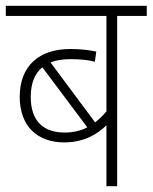

<svg xmlns="http://www.w3.org/2000/svg" viewBox="-20 -642 526 662"><path d="M486 -587V-622H0V-587H347V-258C335 -244 322 -231 308 -220L154 -427C173 -434 195 -438 221 -438C260 -438 286 -435 307 -429L312 -464C290 -469 260 -473 222 -473C115 -473 48 -415 48 -308C48 -205 111 -151 201 -151C271 -151 316 -180 347 -210V0H384V-587ZM86 -308C86 -355 100 -389 126 -410L281 -203C258 -191 232 -185 203 -185C134 -185 86 -220 86 -308Z"/></svg>

Font: Noto Sans SemiCondensed ExtraLight
Style: Regular
Weight: 200
Width: 4
Designer: Monotype Design Team
Foundry: Monotype Imaging Inc.
Version: Version 2.013